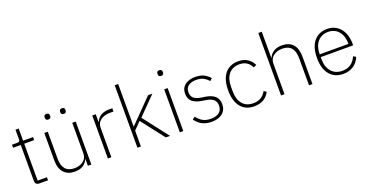

<svg xmlns="http://www.w3.org/2000/svg" viewBox="-33 -1432 4097 2137"><g transform="rotate(-20 2016.0 -364.0)"><path d="M169 0Q145 0 133 -12.5Q121 -25 121 -48V-473H30V-509H94Q111 -509 117.5 -516.5Q124 -524 124 -542V-653H162V-509H280V-473H162V-36H272V0Z M413 -182V-509H454V-190Q454 -25 597 -25Q658 -25 701 -57Q744 -89 744 -149V-509H785V0H744V-79H741Q725 -39 687.5 -13.5Q650 12 587 12Q504 12 458.5 -38.5Q413 -89 413 -182ZM476 -663V-672Q476 -685 483.5 -693Q491 -701 507 -701Q523 -701 531 -693Q539 -685 539 -672V-663Q539 -650 531 -642Q523 -634 507 -634Q491 -634 483.5 -642Q476 -650 476 -663ZM659 -663V-672Q659 -685 667 -693Q675 -701 691 -701Q707 -701 714.5 -693Q722 -685 722 -672V-663Q722 -650 714.5 -642Q707 -634 691 -634Q675 -634 667 -642Q659 -650 659 -663Z M981 0V-509H1022V-420H1026Q1066 -509 1181 -509H1218V-470H1173Q1108 -470 1065 -438Q1022 -406 1022 -349V0Z M1372 0H1331V-740H1372V-237H1375L1642 -509H1693L1486 -299L1717 0H1667L1456 -272L1372 -188Z M1822 -690V-699Q1822 -712 1829.5 -720Q1837 -728 1853 -728Q1869 -728 1877 -720Q1885 -712 1885 -699V-690Q1885 -677 1877 -669Q1869 -661 1853 -661Q1837 -661 1829.5 -669Q1822 -677 1822 -690ZM1874 0H1833V-509H1874Z M2017 -84 2048 -107Q2081 -63 2119.5 -43Q2158 -23 2211 -23Q2275 -23 2310 -51Q2345 -79 2345 -129Q2345 -177 2317 -202.5Q2289 -228 2229 -237L2186 -244Q2113 -255 2074 -287.5Q2035 -320 2035 -385Q2035 -450 2082 -485.5Q2129 -521 2203 -521Q2263 -521 2303 -501Q2343 -481 2374 -445L2346 -420Q2321 -450 2287 -468Q2253 -486 2202 -486Q2143 -486 2109 -460Q2075 -434 2075 -387Q2075 -339 2103 -315Q2131 -291 2192 -281L2235 -275Q2310 -263 2347 -229Q2384 -195 2384 -133Q2384 -65 2337 -26.5Q2290 12 2209 12Q2145 12 2098.5 -11.5Q2052 -35 2017 -84Z M2498 -255Q2498 -383 2554.5 -452Q2611 -521 2714 -521Q2777 -521 2821 -492.5Q2865 -464 2889 -414L2854 -397Q2812 -485 2714 -485Q2632 -485 2587 -431Q2542 -377 2542 -285V-224Q2542 -132 2587 -78Q2632 -24 2714 -24Q2818 -24 2866 -113L2896 -93Q2841 12 2714 12Q2611 12 2554.5 -57.5Q2498 -127 2498 -255Z M3032 0V-740H3073V-431H3076Q3093 -471 3131 -496Q3169 -521 3230 -521Q3314 -521 3359 -471Q3404 -421 3404 -327V0H3363V-320Q3363 -485 3221 -485Q3159 -485 3116 -452.5Q3073 -420 3073 -361V0Z M3550 -255Q3550 -382 3607.5 -451.5Q3665 -521 3766 -521Q3829 -521 3877 -489.5Q3925 -458 3951 -401Q3977 -344 3977 -269V-250H3593V-224Q3593 -133 3640 -78.5Q3687 -24 3770 -24Q3828 -24 3869.5 -52.5Q3911 -81 3934 -136L3965 -118Q3941 -57 3890 -22.5Q3839 12 3768 12Q3666 12 3608 -57.5Q3550 -127 3550 -255ZM3593 -283H3933V-289Q3933 -378 3887 -432Q3841 -486 3766 -486Q3686 -486 3639.5 -431.5Q3593 -377 3593 -286Z"/></g></svg>

Font: Anuphan ExtraLight
Style: Regular
Weight: 200
Designer: Cadson Demak
Version: Version 3.001